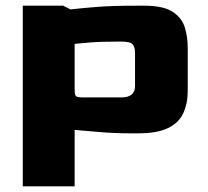

<svg xmlns="http://www.w3.org/2000/svg" viewBox="-20 -468 729 674"><path d="M60 186V-448H202L227 -435Q272 -440 324 -444Q376 -448 456 -448H486Q553 -448 585.5 -427Q618 -406 628.5 -372.5Q639 -339 639 -300V-149Q639 -105 623.5 -71Q608 -37 570 -18.5Q532 0 466 0H436Q382 0 328.5 -4.5Q275 -9 242 -12V186ZM273 -126H406Q454 -126 454 -166V-282Q454 -302 446 -312Q438 -322 406 -322H397Q333 -322 297.5 -319Q262 -316 242 -314V-157Q242 -135 246.5 -130.5Q251 -126 273 -126Z"/></svg>

Font: Goldman
Style: Bold
Weight: 700
Designer: Jaikishan Patel
Version: Version 1.000; ttfautohint (v1.8.3)